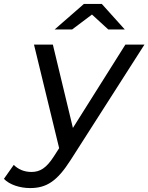

<svg xmlns="http://www.w3.org/2000/svg" viewBox="-122 -757 755 977"><path d="M346 -683 429 -607H513L396 -737H305L156 -607H245ZM516 -530 249 -106 147 -530H51L179 -3L152 39C114 98 82 118 38 118C0 118 -30 104 -52 82L-102 153C-74 183 -20 200 31 200C114 200 168 166 237 58L613 -530Z"/></svg>

Font: AWKNG-Font Medium
Style: Italic
Weight: 500
Italic angle: -11.3°
Designer: Awakening Church
Foundry: Awakening Church
Version: Version 1.700;PS 001.700;hotconv 1.0.88;makeotf.lib2.5.64775